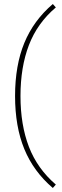

<svg xmlns="http://www.w3.org/2000/svg" viewBox="-20 -762 311 956"><path d="M243 -742 258 -725Q166 -647 124 -537.5Q82 -428 82 -284Q82 -140 124 -31Q166 78 258 157L243 174Q147 92 101 -20Q55 -132 55 -284Q55 -436 101 -548Q147 -660 243 -742Z"/></svg>

Font: Work Sans ExtraLight
Style: Regular
Weight: 200
Designer: Wei Huang
Foundry: Wei Huang
Version: Version 2.010; ttfautohint (v1.8.3)